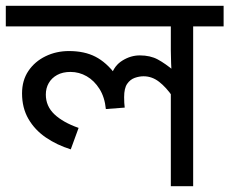

<svg xmlns="http://www.w3.org/2000/svg" viewBox="-30 -642 791 662"><path d="M741 -622V-551H636V0H559V-335L565 -309Q543 -341 518.5 -360Q494 -379 465 -379Q450 -379 434.5 -373.5Q419 -368 408.5 -353Q398 -338 398 -307Q398 -296 398.5 -287.5Q399 -279 400 -271L335 -266Q331 -307 313 -335.5Q295 -364 269 -379Q243 -394 213 -394Q186 -394 167 -383.5Q148 -373 138 -355.5Q128 -338 128 -316Q128 -276 157.5 -248Q187 -220 241 -201L214 -127Q166 -142 128 -168Q90 -194 68 -232Q46 -270 46 -320Q46 -365 68 -397.5Q90 -430 127 -448Q164 -466 208 -466Q261 -466 299 -446.5Q337 -427 369 -384L354 -383Q364 -416 392.5 -433.5Q421 -451 452 -451Q488 -451 514 -437Q540 -423 571 -397L562 -382Q561 -403 560 -424Q559 -445 559 -467V-551H-10V-622Z"/></svg>

Font: bangla115
Style: Regular
Weight: 400
Designer: Jelle Bosma - Monotype Design Team
Foundry: Monotype Imaging Inc.
Version: Version 2.003